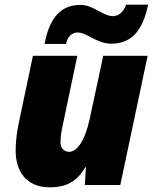

<svg xmlns="http://www.w3.org/2000/svg" viewBox="-20 -792 662 822"><path d="M171 -604H263C267 -634 290 -653 310 -653C354 -653 393 -605 456 -605C534 -605 589 -649 614 -772H520C508 -739 487 -723 464 -723C419 -723 381 -771 324 -771C248 -771 193 -725 171 -604ZM193 10C263 10 309 -14 345 -76H348L343 0H495L612 -553H422L364 -283C343 -185 308 -142 276 -142C256 -142 239 -156 239 -183C239 -207 244 -236 248 -253L311 -553H121L59 -259C52 -224 47 -184 47 -147C47 -62 90 10 193 10Z"/></svg>

Font: Noto Sans UI Black
Style: Italic
Weight: 900
Italic angle: -372°
Designer: Monotype Design Team
Foundry: Monotype Imaging Inc.
Version: Version 1.901